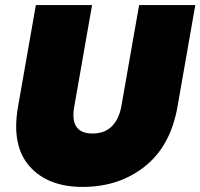

<svg xmlns="http://www.w3.org/2000/svg" viewBox="-20 -728 788 755"><path d="M51 -309 121 -708H342L272 -309Q253 -203 344 -203Q392 -203 420 -231.5Q448 -260 457 -309L527 -708H748L678 -309Q651 -154 549.5 -73.5Q448 7 305 7Q167 7 95.5 -75Q24 -157 51 -309Z"/></svg>

Font: Poppins Black
Style: Italic
Weight: 900
Italic angle: -10°
Designer: Ninad Kale (Devanagari), Jonny Pinhorn (Latin)
Foundry: Indian Type Foundry
Version: Version 3.200;PS 1.000;hotconv 16.6.54;makeotf.lib2.5.65590